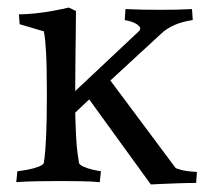

<svg xmlns="http://www.w3.org/2000/svg" viewBox="-20 -479 551 508"><path d="M162 -459 181 -450Q181 -433 180.5 -395Q180 -357 179.5 -314Q179 -271 179 -238L346 -395Q351 -399 351 -404Q351 -409 341 -415.5Q331 -422 310 -426L312 -455Q335 -454 356.5 -453.5Q378 -453 405 -453Q432 -453 449 -453.5Q466 -454 488 -455L490 -426Q459 -421 441 -412.5Q423 -404 412 -395L272 -266L445 -34Q445 -34 457.5 -30Q470 -26 501 -24L499 5Q477 5 449 6Q421 7 400 8Q379 9 379 9L216 -216L179 -181Q181 -102 185 -75Q189 -48 189 -48Q190 -43 201 -38Q212 -33 225.5 -30Q239 -27 247 -26L244 3Q223 1 194 0.5Q165 0 142 0Q117 0 82 0.5Q47 1 23 3L26 -26Q37 -27 53 -30Q69 -33 82 -38Q95 -43 96 -48Q96 -48 98 -63Q100 -78 102 -117Q104 -156 104 -229Q104 -302 102 -337.5Q100 -373 98 -384.5Q96 -396 96 -396L32 -415L30 -441Q48 -441 72.5 -443.5Q97 -446 121 -450.5Q145 -455 162 -459Z"/></svg>

Font: Average
Style: Regular
Weight: 400
Designer: Eduardo Tunni
Foundry: Eduardo Rodriguez Tunni
Version: Version 1.003; ttfautohint (v1.8.4.7-5d5b)